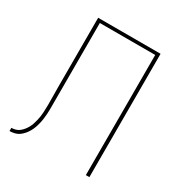

<svg xmlns="http://www.w3.org/2000/svg" viewBox="-171 -863 942 991"><g transform="rotate(30 300.0 -367.5)"><path d="M25 0V-19Q37 -19 49.5 -22.5Q62 -26 72 -34Q82 -42 90 -52Q98 -62 104 -73Q110 -84 114 -96Q118 -108 121 -120.5Q124 -133 126 -145.5Q128 -158 128.5 -170.5Q129 -183 129.5 -196Q130 -209 130 -221Q130 -250 129.5 -278Q129 -306 129 -335V-735H501V0H480V-716H150V-335Q150 -309 150 -283.5Q150 -258 150 -233Q150 -218 150 -203Q150 -188 149 -173.5Q148 -159 146 -144Q144 -129 140.5 -114.5Q137 -100 132 -86Q127 -72 119.5 -59Q112 -46 102.5 -35Q93 -24 81 -15.5Q69 -7 54.5 -3.5Q40 0 25 0Z"/></g></svg>

Font: Iosevka SS04 Thin Extended
Style: Regular
Weight: 100
Width: 7
Monospace: yes
Designer: Belleve Invis
Foundry: Belleve Invis
Version: Version 19.0.0; ttfautohint (v1.8.4)